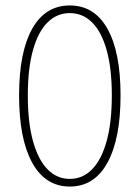

<svg xmlns="http://www.w3.org/2000/svg" viewBox="-20 -672 512 704"><path d="M236 12Q146 12 98 -75.5Q50 -163 50 -322Q50 -481 98 -566.5Q146 -652 236 -652Q326 -652 374 -566.5Q422 -481 422 -322Q422 -163 374 -75.5Q326 12 236 12ZM236 -16Q283 -16 317.5 -51Q352 -86 371 -154.5Q390 -223 390 -322Q390 -421 371 -488.5Q352 -556 317.5 -590Q283 -624 236 -624Q189 -624 154.5 -590Q120 -556 101 -488.5Q82 -421 82 -322Q82 -223 101 -154.5Q120 -86 154.5 -51Q189 -16 236 -16Z"/></svg>

Font: Source Sans 3 ExtraLight ExtraLight
Style: Regular
Weight: 250
Version: Version 3.052;hotconv 1.1.0;makeotfexe 2.6.0